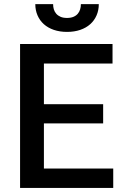

<svg xmlns="http://www.w3.org/2000/svg" viewBox="-20 -928 640 948"><path d="M489.3 -318.8H196.8V-95.7H539.1V0H79.1V-710.9H535.6V-614.3H196.8V-413.6H489.3ZM467.8 -907.7Q467.8 -877.4 456.8 -852.1Q445.8 -826.7 425.5 -808.6Q405.3 -790.5 376.2 -780.5Q347.2 -770.5 311 -770.5Q274.9 -770.5 245.8 -780.5Q216.8 -790.5 196.5 -808.6Q176.3 -826.7 165.3 -852.1Q154.3 -877.4 154.3 -907.7H242.2Q242.2 -894 245.8 -881.8Q249.5 -869.6 257.8 -860.1Q266.1 -850.6 279.1 -845Q292 -839.4 311 -839.4Q329.6 -839.4 342.8 -845Q356 -850.6 364 -860.1Q372.1 -869.6 375.7 -881.8Q379.4 -894 379.4 -907.7Z"/></svg>

Font: Roboto Mono
Style: Regular
Weight: 500
Designer: Google
Version: Version 2.000986; 2015; ttfautohint (v1.3)